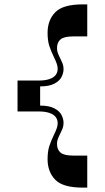

<svg xmlns="http://www.w3.org/2000/svg" viewBox="-20 -720 478 876"><path d="M378.1 -10.2V136H357.1Q267.1 136 232.1 100Q197.1 64 197.1 6Q197.1 -27.9 204.4 -51.6Q211.8 -75.2 226.4 -105.4Q234.8 -122.9 238.9 -134.6Q243.1 -146.2 243.1 -158Q243.1 -174.2 234 -186.2Q224.9 -198.1 205.3 -204.8Q185.8 -211.5 156.1 -211.5H60V-352.5H156.1Q185.8 -352.5 205.3 -359.2Q224.9 -365.9 234 -377.8Q243.1 -389.8 243.1 -406Q243.1 -417.8 238.9 -429.4Q234.8 -441.1 226.4 -458.6Q211.8 -488.8 204.4 -512.4Q197.1 -536.1 197.1 -570Q197.1 -628 232.1 -664Q267.1 -700 357.1 -700H378.1V-553.8H313.2Q272.3 -553.8 256.2 -540.3Q240.1 -526.8 240.1 -500.1Q240.1 -488.9 243.7 -478.9Q247.2 -469 253.6 -456.4Q261.3 -441 265.6 -430.1Q269.9 -419.2 269.9 -404Q269.9 -386.6 260.6 -368.6Q251.3 -350.5 227.6 -338.1Q203.9 -325.8 163.1 -325.8V-238.2Q203.9 -238.2 227.6 -225.9Q251.3 -213.5 260.6 -195.4Q269.9 -177.4 269.9 -160Q269.9 -144.8 265.6 -133.9Q261.3 -123 253.6 -107.6Q247.2 -95 243.7 -85.1Q240.1 -75.1 240.1 -63.9Q240.1 -37.2 256.2 -23.7Q272.3 -10.2 313.2 -10.2Z"/></svg>

Font: Space Cowgirl
Style: Regular
Weight: 400
Designer: Valery Marier
Foundry: Valery Marier
Version: Version 1.000